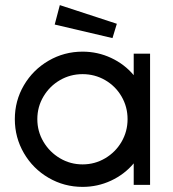

<svg xmlns="http://www.w3.org/2000/svg" viewBox="-20 -723 677 751"><path d="M38 -257Q38 -329 73.5 -389.5Q109 -450 170 -485.5Q231 -521 303 -521Q362 -521 414.5 -496.5Q467 -472 503 -429V-513H567V0H503V-84Q467 -41 414.5 -16.5Q362 8 303 8Q231 8 170 -27.5Q109 -63 73.5 -124Q38 -185 38 -257ZM479 -257Q479 -305 455.5 -345.5Q432 -386 391.5 -409.5Q351 -433 303 -433Q255 -433 214.5 -409.5Q174 -386 150 -345.5Q126 -305 126 -257Q126 -209 150 -168.5Q174 -128 214.5 -104Q255 -80 303 -80Q351 -80 391.5 -104Q432 -128 455.5 -168.5Q479 -209 479 -257ZM194 -627 214 -703 437 -630 420 -574Z"/></svg>

Font: Lineal
Style: Regular
Weight: 400
Designer: Created by Frank Adebiaye with contributions from Anton Moglia & Ariel Martín Pérez
Created by Frank ADEBIAYE with FontF
Foundry: Velvetyne Type Foundry
Version: Version 2.000